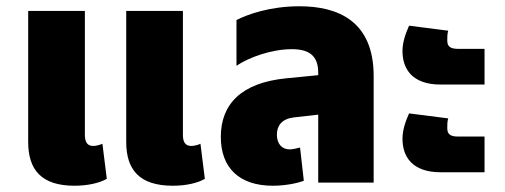

<svg xmlns="http://www.w3.org/2000/svg" viewBox="-20 -583 1611 613"><path d="M218 10C261 10 298 1 321 -12L307 -124C298 -120 286 -117 278 -117C259 -117 251 -129 251 -152V-548H70V-130C70 -41 112 10 218 10ZM532 10C575 10 612 1 634 -12L620 -124C612 -120 599 -117 591 -117C572 -117 564 -129 564 -152V-548H383V-130C383 -41 425 10 532 10Z M851 10C888 10 927 3 950 -6L938 -112C929 -110 916 -106 905 -106C880 -106 864 -124 864 -153C864 -181 879 -203 917 -208L996 -217V0H1173V-340C1173 -516 1059 -563 936 -563C842 -563 770 -537 735 -519V-373C775 -400 847 -426 912 -426C967 -426 996 -405 996 -351V-343L894 -333C751 -319 685 -251 685 -146C685 -47 744 10 851 10Z M1387 -313H1527V-427H1443C1417 -427 1408 -435 1408 -454C1408 -465 1408 -475 1411 -485L1286 -501C1273 -472 1265 -445 1265 -420C1265 -364 1295 -313 1387 -313ZM1387 -33H1527V-147H1443C1417 -147 1408 -155 1408 -174C1408 -185 1408 -195 1411 -205L1286 -221C1273 -192 1265 -165 1265 -140C1265 -84 1295 -33 1387 -33Z"/></svg>

Font: Noto Sans Thai SemCond Blk
Style: Regular
Weight: 900
Width: 4
Designer: Monotype Design Team
Foundry: Monotype Imaging Inc.
Version: Version 2.002